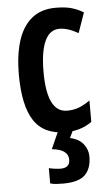

<svg xmlns="http://www.w3.org/2000/svg" viewBox="-56 -683 489 866"><g transform="rotate(-5 189.0 -249.5)"><path d="M227 -83Q127 -83 82.5 -151.5Q38 -220 38 -361Q38 -446 57.5 -510Q77 -574 119.5 -610Q162 -646 230 -646Q273 -646 302 -637.5Q331 -629 355 -614L323 -523Q276 -550 238 -550Q194 -550 172 -502Q150 -454 150 -362Q150 -179 241 -179Q270 -179 294 -188Q318 -197 345 -216V-119Q318 -100 288.5 -91.5Q259 -83 227 -83ZM323 35Q323 90 294 118.5Q265 147 194 147Q177 147 163 146Q149 145 136 141V72Q148 75 163 77Q178 79 189 79Q231 79 231 41Q231 20 213.5 6Q196 -8 157 -12L193 -93H261L243 -55Q284 -46 303.5 -20.5Q323 5 323 35Z"/></g></svg>

Font: Noto Sans Kannada UI ExtraCondensed SemiBold
Style: Regular
Weight: 600
Width: 2
Designer: Jelle Bosma - Monotype Design Team
Foundry: Monotype Imaging Inc.
Version: Version 2.005; ttfautohint (v1.8.4.7-5d5b)